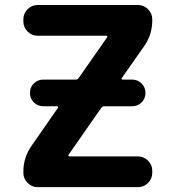

<svg xmlns="http://www.w3.org/2000/svg" viewBox="-20 -775 702 774"><path d="M154.3 -346.7Q131.8 -346.7 116.2 -362.3Q100.6 -377.9 100.6 -400.4Q100.6 -422.9 116.2 -438.5Q131.8 -454.1 154.3 -454.1H285.2Q293 -454.1 296.9 -460L412.1 -625Q413.1 -627 412.1 -628.9Q411.1 -630.9 408.2 -630.9H131.8Q108.4 -630.9 91.3 -647.9Q74.2 -665 74.2 -688.5V-697.3Q74.2 -720.7 91.3 -737.8Q108.4 -754.9 131.8 -754.9H536.1Q559.6 -754.9 576.7 -737.8Q593.8 -720.7 593.8 -697.3V-692.4Q593.8 -634.8 560.5 -587.9L470.7 -460Q469.7 -458 470.7 -456.1Q471.7 -454.1 474.6 -454.1H512.7Q535.2 -454.1 550.8 -438.5Q566.4 -422.9 566.4 -400.4Q566.4 -377.9 550.8 -362.3Q535.2 -346.7 512.7 -346.7H400.4Q392.6 -346.7 388.7 -340.8L255.9 -150.4Q254.9 -148.4 255.9 -146.5Q256.8 -144.5 259.8 -144.5H536.1Q559.6 -144.5 576.7 -127.4Q593.8 -110.4 593.8 -86.9V-78.1Q593.8 -54.7 576.7 -37.6Q559.6 -20.5 536.1 -20.5H131.8Q108.4 -20.5 91.3 -37.6Q74.2 -54.7 74.2 -78.1V-83Q74.2 -140.6 107.4 -187.5L213.9 -340.8Q214.8 -342.8 213.9 -344.7Q212.9 -346.7 210.9 -346.7Z"/></svg>

Font: Gen Jyuu Gothic P Bold
Style: Bold
Weight: 700
Designer: [Source Han Sans]
Ryoko NISHIZUKA  (kana & ideographs); Paul D. Hunt (Latin, Greek & Cyrillic); Wenlong ZHANG  (bopomofo
Version: Version 1.002.20150607